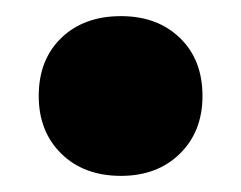

<svg xmlns="http://www.w3.org/2000/svg" viewBox="-20 -205 299 238"><path d="M130 13Q84 13 56 -14.5Q28 -42 28 -86Q28 -131 56 -158Q84 -185 130 -185Q175 -185 203 -158Q231 -131 231 -86Q231 -42 203 -14.5Q175 13 130 13Z"/></svg>

Font: Calistoga
Style: Regular
Weight: 400
Designer: Yvonne Schuttler, Eben Sorkin
Foundry: www.sorkintype.com
Version: Version 1.010; ttfautohint (v1.8.4.7-5d5b)